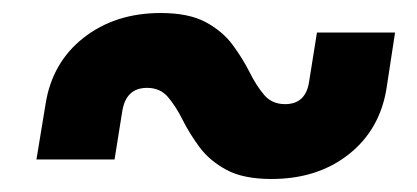

<svg xmlns="http://www.w3.org/2000/svg" viewBox="-20 -500 640 295"><path d="M36 -255 50 -340Q60 -404 108.5 -442Q157 -480 227 -480Q270 -480 296 -466Q322 -452 337.5 -431Q353 -410 363.5 -389Q374 -368 386 -354Q398 -340 418 -340Q450 -340 455 -375L467 -450H587L574 -365Q564 -301 516 -263Q468 -225 397 -225Q354 -225 328 -239Q302 -253 286.5 -274Q271 -295 260.5 -316Q250 -337 238 -351Q226 -365 206 -365Q174 -365 168 -330L156 -255Z"/></svg>

Font: JetBrains Mono NL ExtraBold
Style: Italic
Weight: 800
Italic angle: -9°
Monospace: yes
Designer: Philipp Nurullin, Konstantin Bulenkov
Foundry: JetBrains
Version: Version 2.305; ttfautohint (v1.8.4.7-5d5b)